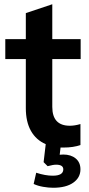

<svg xmlns="http://www.w3.org/2000/svg" viewBox="-20 -690 419 907"><path d="M227 -411V-185Q227 -96 310 -96Q333 -96 360 -104V-5Q327 7 280 7H266L262 41Q268 40 279 40Q315 40 337.5 58.5Q360 77 360 110Q360 149 326 173Q292 197 231 197Q209 197 183.5 192.5Q158 188 139 179L151 126Q194 140 229 140Q279 140 279 110Q279 88 245 88Q231 88 205 95L186 76L196 -9Q150 -29 126 -72Q102 -115 102 -179V-411H5V-505H102V-628L227 -670V-505H361V-411Z"/></svg>

Font: Muli-Bold
Style: Bold
Weight: 700
Version: Version 2.000